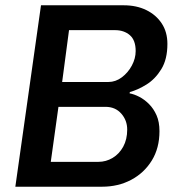

<svg xmlns="http://www.w3.org/2000/svg" viewBox="-20 -706 689 726"><path d="M38 0 135 -686H448Q496 -686 533 -668Q570 -650 591.5 -617.5Q613 -585 613 -540Q613 -482 590 -444.5Q567 -407 534 -386.5Q501 -366 471 -358L470 -353Q487 -350 506.5 -340Q526 -330 543.5 -312.5Q561 -295 572 -270Q583 -245 583 -210Q583 -146 554 -99Q525 -52 476 -26Q427 0 366 0ZM172 -94H352Q381 -94 406 -109Q431 -124 446 -151.5Q461 -179 461 -216Q461 -251 438.5 -276.5Q416 -302 379 -302H201ZM215 -396H390Q417 -396 440.5 -413.5Q464 -431 478.5 -458Q493 -485 493 -513Q493 -554 471 -573Q449 -592 415 -592H241Z"/></svg>

Font: Chivo Medium
Style: Italic
Weight: 500
Italic angle: -8.05°
Designer: Hector Gatti
Foundry: Omnibus-Type
Version: Version 2.002